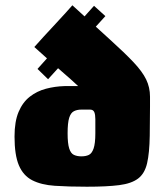

<svg xmlns="http://www.w3.org/2000/svg" viewBox="-20 -705 633 727"><path d="M122 -444 336 -683 379 -644 162 -405ZM35 -188Q35 -245 50.5 -281.5Q66 -318 93 -339Q120 -360 154 -369Q188 -378 224 -379Q239 -379 249.5 -379Q260 -379 276 -379Q268 -387 247 -405.5Q226 -424 199.5 -447Q173 -470 149 -492Q125 -514 110 -527Q125 -544 146.5 -567.5Q168 -591 190.5 -615Q213 -639 230.5 -658.5Q248 -678 254 -685Q339 -607 395.5 -556Q452 -505 485.5 -469.5Q519 -434 533.5 -404Q548 -374 548 -339Q548 -330 548 -302Q548 -274 547.5 -243Q547 -212 547 -191Q546 -126 537 -87Q528 -48 503 -29Q478 -10 431.5 -4Q385 2 309 2Q239 2 187.5 -1.5Q136 -5 102 -22.5Q68 -40 51.5 -79Q35 -118 35 -188ZM341 -254Q341 -271 337 -280.5Q333 -290 321 -290Q319 -290 316 -290Q313 -290 308 -290Q304 -290 299 -290Q294 -290 288 -290Q272 -290 260 -284Q248 -278 242 -259Q236 -240 236 -200Q236 -162 242 -143Q248 -124 260 -118.5Q272 -113 288 -113Q305 -113 316.5 -118.5Q328 -124 334.5 -143Q341 -162 341 -200Q341 -204 341 -215.5Q341 -227 341 -239Q341 -251 341 -254Z"/></svg>

Font: Genos Thin Black
Style: Regular
Weight: 900
Version: Version 1.010